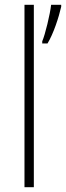

<svg xmlns="http://www.w3.org/2000/svg" viewBox="-20 -780 275 800"><path d="M121 0V-760H82V0ZM235 -752V-760H193C189 -722 168 -635 156 -608V-599H178C203 -640 225 -708 235 -752Z"/></svg>

Font: Noto Sans Devanagari UI SemiCondensed ExtraLight
Style: Regular
Weight: 200
Width: 4
Designer: Jelle Bosma - Monotype Design Team
Foundry: Monotype Imaging Inc.
Version: Version 2.004